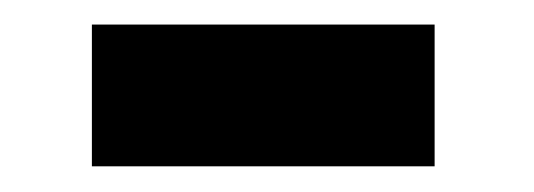

<svg xmlns="http://www.w3.org/2000/svg" viewBox="-20 -381 428 154"><path d="M328.6 -247.6H53.7V-361.3H328.6Z"/></svg>

Font: Vazir
Style: Bold
Weight: 700
Designer: Saber Rastikerdar
Foundry: Saber Rastikerdar
Version: Version 30.0.0